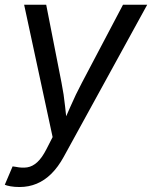

<svg xmlns="http://www.w3.org/2000/svg" viewBox="-29 -562 626 790"><path d="M-9.3 198.2 22.9 122.6 36.1 124.5Q62 129.9 83.5 126.5Q105 123 124.5 105.2Q144 87.4 162.6 50.8L187.5 2L70.3 -542.5H161.1L224.1 -221.7Q233.9 -172.9 238.8 -124.3Q243.7 -75.7 250 -29.8H218.8Q240.2 -75.7 261.2 -124.3Q282.2 -172.9 308.1 -221.7L477.1 -542.5H576.7L233.4 83Q210.4 125 182.6 152.6Q154.8 180.2 122.1 193.8Q89.4 207.5 51.3 207.5Q30.8 207.5 14.4 204.6Q-2 201.7 -9.3 198.2Z"/></svg>

Font: Inter 16pt
Style: Italic
Weight: 400
Italic angle: -9.3988°
Version: Version 4.001;git-66647c0bb